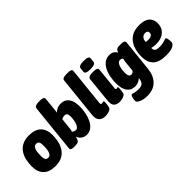

<svg xmlns="http://www.w3.org/2000/svg" viewBox="5 -1545 2548 2548"><g transform="rotate(-45 1278.5 -271.0)"><path d="M240 8Q130 8 72.5 -49Q15 -106 15 -213Q15 -264 25.5 -319.5Q36 -375 64.5 -423Q93 -471 145.5 -501Q198 -531 280 -531Q391 -531 448.5 -474.5Q506 -418 506 -312Q506 -260 495 -204.5Q484 -149 455.5 -100.5Q427 -52 375 -22Q323 8 240 8ZM252 -139Q276 -139 290 -155Q304 -171 311 -196.5Q318 -222 319.5 -251.5Q321 -281 321 -308Q321 -348 308.5 -366Q296 -384 269 -384Q244 -384 229.5 -367.5Q215 -351 208.5 -325.5Q202 -300 200.5 -271Q199 -242 199 -217Q199 -175 211.5 -157Q224 -139 252 -139Z M829 8Q785 8 752 -17.5Q719 -43 709 -79Q699 -42 688.5 -24.5Q678 -7 660 -2.5Q642 2 608 2H599Q559 2 545 -7Q531 -16 534 -37L604 -712Q609 -754 687 -754H709Q749 -754 766 -743.5Q783 -733 781 -712L757 -480Q771 -499 802.5 -515Q834 -531 879 -531Q950 -531 989.5 -478Q1029 -425 1029 -323Q1029 -269 1018 -211Q1007 -153 983.5 -103.5Q960 -54 922 -23Q884 8 829 8ZM772 -139Q792 -139 806.5 -156Q821 -173 830.5 -200Q840 -227 844.5 -258.5Q849 -290 849 -318Q849 -354 837 -369Q825 -384 800 -384Q768 -384 745 -368L729 -216Q728 -202 725.5 -187.5Q723 -173 718 -161Q728 -151 743 -145Q758 -139 772 -139Z M1181 8Q1120 8 1089 -25Q1058 -58 1065 -132L1126 -717Q1129 -754 1207 -754H1230Q1270 -754 1287 -744.5Q1304 -735 1302 -717L1246 -179Q1244 -161 1247 -153Q1250 -145 1266 -145Q1276 -145 1284.5 -148Q1293 -151 1298 -151Q1306 -151 1306 -129Q1306 -107 1301.5 -76.5Q1297 -46 1290 -32Q1284 -20 1266 -11Q1248 -2 1224.5 3Q1201 8 1181 8Z M1447 8Q1394 8 1365.5 -21.5Q1337 -51 1344 -118L1381 -483Q1386 -525 1464 -525H1485Q1526 -525 1543 -514.5Q1560 -504 1558 -483L1526 -168Q1523 -146 1541 -146Q1547 -146 1553 -148.5Q1559 -151 1563 -151Q1571 -151 1571 -129Q1571 -107 1566.5 -76.5Q1562 -46 1556 -32Q1550 -20 1531.5 -11Q1513 -2 1490 3Q1467 8 1447 8ZM1478 -574Q1429 -574 1407.5 -584.5Q1386 -595 1388 -616L1394 -674Q1396 -695 1420 -705.5Q1444 -716 1493 -716Q1543 -716 1563.5 -705.5Q1584 -695 1582 -674L1576 -616Q1574 -595 1551 -584.5Q1528 -574 1478 -574Z M1762 212Q1720 212 1683 202.5Q1646 193 1623 177.5Q1600 162 1600 143Q1600 105 1610 77Q1620 49 1632 49Q1643 49 1668.5 57.5Q1694 66 1743 66Q1795 66 1819 44Q1843 22 1849 -37Q1827 -17 1800 -4.5Q1773 8 1736 8Q1664 8 1624.5 -45.5Q1585 -99 1585 -202Q1585 -265 1597 -324Q1609 -383 1634 -429.5Q1659 -476 1697 -503.5Q1735 -531 1786 -531Q1829 -531 1853.5 -514.5Q1878 -498 1894 -470Q1896 -475 1899 -481Q1902 -487 1906 -496Q1916 -514 1930.5 -519.5Q1945 -525 1979 -525H2004Q2040 -525 2055 -514.5Q2070 -504 2068 -483L2022 -37Q2010 78 1944 145Q1878 212 1762 212ZM1814 -139Q1826 -139 1836.5 -145Q1847 -151 1859 -166L1873 -305Q1874 -319 1877 -335Q1880 -351 1885 -365Q1867 -384 1843 -384Q1815 -384 1798.5 -359.5Q1782 -335 1774.5 -296Q1767 -257 1767 -212Q1767 -177 1778 -158Q1789 -139 1814 -139Z M2320 8Q2192 8 2133 -48Q2074 -104 2074 -210Q2074 -303 2102.5 -375.5Q2131 -448 2191.5 -489.5Q2252 -531 2346 -531Q2410 -531 2449 -515.5Q2488 -500 2508 -475.5Q2528 -451 2535 -425Q2542 -399 2542 -379Q2542 -292 2486 -242Q2430 -192 2336 -192Q2291 -192 2248 -203V-199Q2248 -163 2268 -148.5Q2288 -134 2343 -134Q2382 -134 2406.5 -140.5Q2431 -147 2446 -153Q2461 -159 2468 -159Q2479 -159 2484.5 -143.5Q2490 -128 2492 -106.5Q2494 -85 2494 -68Q2494 -40 2453.5 -16Q2413 8 2320 8ZM2299 -307Q2377 -307 2377 -364Q2377 -401 2328 -401Q2295 -401 2274 -376Q2253 -351 2253 -310Q2264 -308 2276 -307.5Q2288 -307 2299 -307Z"/></g></svg>

Font: Asap Semi Condensed Semi Condensed Black
Style: Italic
Weight: 900
Width: 4
Italic angle: -6°
Designer: Pablo Cosgaya
Foundry: Omnibus-Type
Version: Version 3.001; ttfautohint (v1.8.4.7-5d5b)